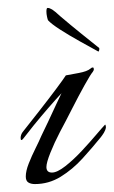

<svg xmlns="http://www.w3.org/2000/svg" viewBox="-20 -461 287 484"><path d="M68 3Q58 3 51.5 -1Q45 -5 45 -16Q45 -30 52.5 -49Q60 -68 69.5 -87Q79 -106 84 -118Q91 -132 101.5 -154.5Q112 -177 121.5 -197.5Q131 -218 135 -226Q121 -211 101.5 -188.5Q82 -166 65 -145Q48 -124 39 -112Q36 -108 34 -108Q32 -108 32 -113Q32 -121 37 -128Q56 -152 79.5 -182Q103 -212 122 -237.5Q141 -263 146 -271Q157 -273 178.5 -277Q200 -281 208 -288Q211 -291 214 -291Q216 -291 216.5 -287.5Q217 -284 214 -280Q208 -273 193 -246Q178 -219 161.5 -186.5Q145 -154 131 -128Q117 -101 107 -76Q97 -51 97 -40Q97 -26 111 -26Q124 -26 144.5 -42Q165 -58 186 -80.5Q207 -103 223 -122Q228 -128 235.5 -136.5Q243 -145 245 -147Q247 -145 247 -140Q246 -133 242 -126.5Q238 -120 234 -115Q213 -89 188 -61.5Q163 -34 133 -15.5Q103 3 68 3ZM228 -331Q208 -342 181 -357Q154 -372 131.5 -386.5Q109 -401 101 -410Q100 -412 98.5 -419Q97 -426 97 -432Q97 -441 100 -441Q105 -441 111.5 -437Q118 -433 132 -420Q159 -397 184.5 -376.5Q210 -356 230 -340Q231 -338 230 -334.5Q229 -331 228 -331Z"/></svg>

Font: Italianno
Style: Regular
Weight: 400
Designer: Robert E. Leuschke
Foundry: Robert E. Leuschke
Version: Version 1.100; ttfautohint (v1.8.3)